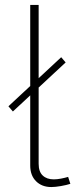

<svg xmlns="http://www.w3.org/2000/svg" viewBox="-20 -750 304 775"><path d="M32 -300 14 -321 227 -519 245 -498ZM102 -730H136V-89Q136 -57 152.5 -41.5Q169 -26 197 -26Q210 -26 226 -29Q242 -32 255 -36L264 -8Q249 -3 226 1Q203 5 187 5Q149 5 125.5 -18.5Q102 -42 102 -82Z"/></svg>

Font: Raleway Thin ExtraLight
Style: Regular
Weight: 250
Version: Version 4.026